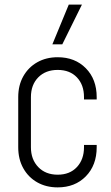

<svg xmlns="http://www.w3.org/2000/svg" viewBox="-20 -800 480 832"><path d="M230 12Q180 12 141.5 -9.8Q103 -31.5 81 -70.8Q59 -110 59 -162V-379Q59 -430.5 81 -469.5Q103 -508.5 141.5 -530.2Q180 -552 230 -552Q305 -552 352 -504.2Q399 -456.5 399 -379V-369H344V-379Q344 -432.5 313.2 -464.8Q282.5 -497 230 -497Q177.5 -497 145.8 -464.8Q114 -432.5 114 -379V-162Q114 -109 145.8 -76Q177.5 -43 230 -43Q282.5 -43 313.2 -76Q344 -109 344 -162V-172H399V-162Q399 -84 352 -36Q305 12 230 12ZM207 -608 278 -780H335L250 -608Z"/></svg>

Font: Mohave Light
Style: Regular
Weight: 300
Designer: Gumpita Rahayu
Foundry: Tokotype
Version: Version 2.003